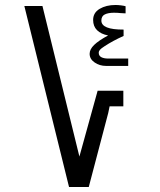

<svg xmlns="http://www.w3.org/2000/svg" viewBox="-20 -749 640 769"><path d="M77.5 -725H150L298 -122L371 -385.5H474V-323H419L413.5 -296.5L335.5 0H256.5ZM339 -533.5Q339 -551.5 357 -569Q375 -586.5 413 -607Q384.5 -612.5 368.8 -628Q353 -643.5 353 -669Q353 -698 379 -713.5Q405 -729 442.5 -729Q453 -729 464.8 -727.5Q476.5 -726 483 -724V-695.5Q478.5 -695.5 463.5 -696.5Q451 -698 436.5 -698Q413.5 -698 399.8 -691.2Q386 -684.5 386 -666.5Q386 -630 475 -630.5V-605Q432.5 -586 399 -564Q385 -555 380.2 -549.5Q375.5 -544 375.5 -537.5Q375.5 -525.5 385.8 -520Q396 -514.5 413 -514.5H493.5V-485H404.5Q379 -485 359 -498.8Q339 -512.5 339 -533.5Z"/></svg>

Font: JuliaMono SemiBoldItalic
Style: Regular
Weight: 600
Italic angle: -9°
Monospace: yes
Designer: cormullion
Foundry: corm
Version: Version 0.049; ttfautohint (v1.8.4)